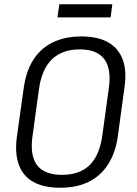

<svg xmlns="http://www.w3.org/2000/svg" viewBox="-20 -879 645 906"><path d="M264 7Q187 7 137.5 -20.5Q88 -48 68.5 -102.5Q49 -157 60 -236L92 -464Q103 -544 138 -598Q173 -652 230 -679.5Q287 -707 364 -707Q441 -707 490 -679.5Q539 -652 559 -598Q579 -544 567 -464L536 -236Q525 -157 489.5 -102.5Q454 -48 397.5 -20.5Q341 7 264 7ZM272 -54Q356 -54 403 -100Q450 -146 463 -241L493 -459Q507 -553 472.5 -599.5Q438 -646 356 -646Q274 -646 225.5 -599.5Q177 -553 164 -459L134 -241Q120 -146 154.5 -100Q189 -54 272 -54ZM510 -859 502 -797H251L260 -859Z"/></svg>

Font: Pathway Extreme SemiCondensed Light
Style: Italic
Weight: 300
Width: 4
Italic angle: -8°
Version: Version 1.001;gftools[0.9.26]